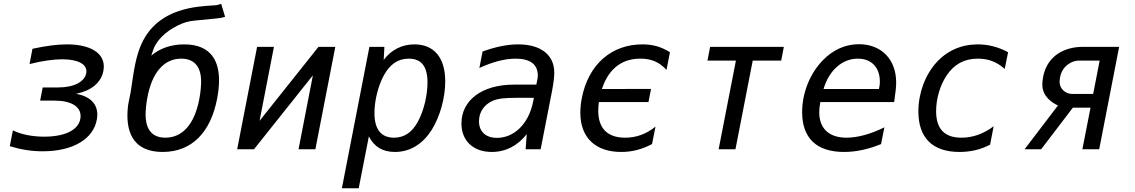

<svg xmlns="http://www.w3.org/2000/svg" viewBox="-20 -797 6061 1025"><path d="M208 10.7C375.5 10.7 480 -59.1 497.1 -159.7C498.5 -168.5 499.5 -177.2 499.5 -185.1C499.5 -244.6 459 -282.7 386.7 -296.4C466.3 -312.5 519 -354.5 531.7 -417.5C533.2 -425.8 534.2 -434.1 534.2 -441.9C534.2 -516.1 459.5 -560.1 336.9 -560.1C285.6 -560.1 225.1 -552.2 153.3 -536.6L137.7 -455.1C208.5 -472.7 266.6 -480.5 312.5 -480.5C397 -480.5 441.4 -454.1 441.4 -416C441.4 -411.6 440.9 -407.2 439.5 -402.3C429.2 -361.8 378.4 -330.1 288.6 -330.1H208L194.3 -259.8H271.5C361.8 -259.8 410.2 -227.1 410.2 -177.7C410.2 -111.3 339.4 -67.4 215.8 -67.4C152.3 -67.4 93.8 -79.1 48.8 -101.1L32.2 -16.6C91.3 1.5 147.5 10.7 208 10.7Z M848.1 14.2C1002.9 14.2 1105 -88.9 1139.6 -272.5C1145.5 -303.7 1149.4 -336.9 1149.4 -368.2C1149.4 -464.4 1111.8 -560.1 963.4 -560.1C895 -560.1 833.5 -539.6 787.6 -500L797.4 -529.3C813.5 -577.6 858.4 -626 929.2 -661.1C961.9 -677.2 985.8 -683.6 1018.6 -687L1137.7 -698.7C1152.8 -700.2 1166.5 -702.1 1181.6 -707.5L1160.6 -776.9C1144 -770 1134.8 -769 1117.2 -768.1C1022.9 -762.2 847.2 -751 754.9 -599.6C724.1 -549.3 704.6 -487.3 689.5 -384.8L677.2 -303.2C676.8 -300.3 674.3 -287.6 668 -257.8C662.6 -232.9 660.2 -204.6 660.2 -180.2C660.2 -83.5 697.8 14.2 848.1 14.2ZM862.8 -62C773.9 -62 757.3 -130.9 757.3 -185.5C757.3 -210.4 760.7 -243.2 766.1 -272.9C791.5 -413.6 857.9 -483.9 947.3 -483.9C1018.6 -483.9 1053.7 -439.5 1053.7 -361.3C1053.7 -338.9 1050.8 -304.7 1044.9 -272.9C1019 -130.4 951.7 -62 862.8 -62Z M1246.1 0H1335.9L1650.4 -395L1573.7 0H1663.6L1770 -546.9H1680.2L1365.7 -151.9L1442.4 -546.9H1352.5Z M1805.2 208H1895L1949.2 -68.8C1978 -12.7 2023.4 14.2 2088.4 14.2C2169.9 14.2 2237.3 -28.8 2284.2 -103C2329.6 -174.8 2356.9 -276.4 2356.9 -362.3C2356.9 -490.2 2296.4 -560.1 2192.4 -560.1C2126 -560.1 2068.8 -531.2 2028.3 -477.1L2032.2 -546.9H1952.1ZM2083.5 -62C2016.6 -62 1979 -104 1979 -193.8C1979 -258.8 1998.5 -339.8 2030.3 -396.5C2061 -451.7 2102.5 -483.9 2162.1 -483.9C2229.5 -483.9 2262.2 -442.9 2262.2 -356.4C2262.2 -289.1 2242.7 -205.6 2210.9 -147.5C2180.2 -91.3 2139.2 -62 2083.5 -62Z M2605.5 14.2C2681.6 14.2 2745.6 -21 2792 -81.1L2786.1 0H2866.2L2927.2 -312C2935.1 -353 2939 -387.7 2939 -409.7C2939 -502.9 2868.2 -560.1 2746.6 -560.1C2689 -560.1 2626.5 -547.4 2556.2 -522L2539.1 -434.1C2611.3 -467.3 2675.8 -483.9 2732.9 -483.9C2808.6 -483.9 2851.1 -454.6 2851.1 -394C2851.1 -387.7 2850.6 -380.9 2849.1 -375L2843.3 -345.2H2723.1C2551.3 -345.2 2443.4 -260.3 2443.4 -138.2C2443.4 -43.9 2507.8 14.2 2605.5 14.2ZM2633.3 -61C2571.8 -61 2537.1 -95.7 2537.1 -149.9C2537.1 -200.2 2566.4 -239.7 2610.4 -258.8C2638.2 -271 2673.3 -274.9 2746.1 -274.9H2830.1L2826.2 -254.9C2801.8 -130.9 2720.7 -61 2633.3 -61Z M3296.4 14.2C3356 14.2 3407.2 0 3460.9 -27.8L3479.5 -121.1C3429.7 -80.6 3375.5 -62 3317.4 -62C3217.3 -62 3173.8 -117.7 3173.8 -205.6C3173.8 -220.2 3174.8 -235.8 3177.2 -252H3441.9L3455.6 -322.3L3193.4 -321.8C3221.7 -408.7 3280.8 -483.9 3398.9 -483.9C3454.6 -483.9 3498.5 -467.3 3538.1 -423.8L3556.6 -518.1C3507.8 -548.8 3462.4 -560.1 3409.2 -560.1C3247.1 -560.1 3121.6 -456.1 3085.9 -272.9C3080.6 -245.1 3078.1 -219.2 3078.1 -195.3C3078.1 -60.1 3161.1 14.2 3296.4 14.2Z M3816.4 0H3906.2L3998.5 -473.6H4150.4L4164.6 -546.9H3771L3756.8 -473.6H3908.7Z M4485.8 14.2C4550.3 14.2 4615.2 0 4683.6 -27.8L4701.2 -117.2C4627 -80.6 4557.6 -62 4499.5 -62C4404.3 -62 4353.5 -112.3 4353.5 -198.2C4353.5 -215.3 4355.5 -231 4359.4 -252H4753.4C4761.2 -302.7 4764.2 -333.5 4764.2 -356.9C4764.2 -480 4685.1 -561 4565.4 -561C4493.2 -561 4426.8 -531.2 4372.6 -475.1C4303.7 -404.3 4262.2 -300.8 4262.2 -198.7C4262.2 -60.1 4338.9 14.2 4485.8 14.2ZM4376.5 -321.8C4405.3 -419.9 4474.6 -483.9 4559.6 -483.9C4631.3 -483.9 4677.2 -438 4677.2 -360.8C4677.2 -349.6 4676.3 -339.4 4672.4 -321.8Z M5102.5 14.2C5164.1 14.2 5218.3 0.5 5265.6 -24.9L5284.7 -123C5230.5 -82 5172.4 -62 5112.8 -62C5022.5 -62 4977.5 -107.9 4977.5 -204.1C4977.5 -270.5 4999 -343.8 5035.6 -397C5074.2 -453.1 5126.5 -483.9 5201.2 -483.9C5256.8 -483.9 5300.8 -466.8 5343.8 -429.2L5361.8 -518.1C5310.5 -545.9 5256.3 -560.1 5199.7 -560.1C5112.3 -560.1 5036.1 -526.4 4979.5 -463.9C4918.5 -396.5 4882.8 -299.3 4882.8 -202.1C4882.8 -60.1 4959.5 14.2 5102.5 14.2Z M5449.7 0H5538.1L5707.5 -222.2H5801.8L5758.3 0H5848.1L5954.6 -546.9H5760.7C5665.5 -546.9 5572.3 -502 5549.3 -389.6C5545.9 -372.6 5544.4 -356.4 5544.4 -345.7C5544.4 -282.7 5595.2 -249 5627.9 -233.9ZM5704.6 -295.4C5669.4 -295.4 5636.7 -321.3 5636.7 -360.4C5636.7 -367.2 5637.7 -375.5 5639.2 -384.3C5650.4 -445.8 5702.6 -473.6 5739.7 -473.6H5850.6L5815.9 -295.4Z"/></svg>

Font: Hack
Style: Oblique
Weight: 400
Italic angle: -12°
Monospace: yes
Designer: Christopher Simpkins
Foundry: Christopher Simpkins
Version: Version 2.010